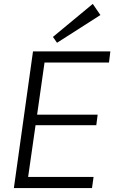

<svg xmlns="http://www.w3.org/2000/svg" viewBox="-20 -963 585 983"><path d="M124 -57H459L451 0H51L149 -700H545L538 -643H208L170 -376H480L473 -322H162ZM494 -886 272 -744 251 -774 455 -943Z"/></svg>

Font: Pathway Extreme 8pt Thin 12pt ExtraLight
Style: Italic
Weight: 250
Italic angle: -8°
Version: Version 1.001;gftools[0.9.26]